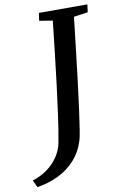

<svg xmlns="http://www.w3.org/2000/svg" viewBox="-189 -798 645 1019"><g transform="rotate(-10 134.0 -288.5)"><path d="M-72.5 166 -90.5 127Q-44.5 113 -9.2 86.8Q26 60.5 48.5 26.2Q71 -8 78 -45Q90 -109 101 -187.8Q112 -266.5 122.5 -352Q133 -437.5 142.8 -524Q152.5 -610.5 161.5 -690L90 -701.5L95.5 -743H357L351.5 -701.5L275.5 -690.5Q265 -598 254.8 -510Q244.5 -422 235 -343.8Q225.5 -265.5 217 -202.8Q208.5 -140 201.8 -97.5Q195 -55 190 -39Q171 22 132.2 64.2Q93.5 106.5 40.8 131.8Q-12 157 -72.5 166Z"/></g></svg>

Font: Merriweather 36pt Medium
Style: Italic
Weight: 500
Italic angle: -7.8°
Version: Version 2.101